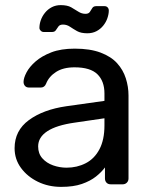

<svg xmlns="http://www.w3.org/2000/svg" viewBox="-20 -720 592 750"><path d="M219 10Q169 10 128 -10Q87 -30 62 -64Q37 -98 37 -141Q37 -210 93 -251Q149 -292 239 -305L388 -326V-355Q388 -403 360.5 -430Q333 -457 271 -457Q227 -457 199 -439Q171 -421 160 -393Q154 -378 139 -378H94Q83 -378 77.5 -384.5Q72 -391 72 -400Q72 -415 83.5 -437Q95 -459 119 -480Q143 -501 180.5 -515.5Q218 -530 272 -530Q332 -530 373 -514.5Q414 -499 437.5 -473Q461 -447 471.5 -414Q482 -381 482 -347V-23Q482 -13 475.5 -6.5Q469 0 459 0H413Q402 0 396 -6.5Q390 -13 390 -23V-66Q377 -48 355 -30.5Q333 -13 300 -1.5Q267 10 219 10ZM240 -65Q281 -65 315 -82.5Q349 -100 368.5 -137Q388 -174 388 -230V-258L272 -241Q201 -231 165 -207.5Q129 -184 129 -148Q129 -120 145.5 -101.5Q162 -83 187.5 -74Q213 -65 240 -65ZM321 -590Q296 -590 281 -598.5Q266 -607 253.5 -615.5Q241 -624 226 -624Q214 -624 208.5 -617Q203 -610 198.5 -602.5Q194 -595 183 -595H151Q144 -595 139 -600Q134 -605 134 -611Q134 -626 139.5 -641.5Q145 -657 156 -670.5Q167 -684 182.5 -692Q198 -700 217 -700Q243 -700 258 -691.5Q273 -683 286 -674.5Q299 -666 314 -666Q326 -666 331 -673.5Q336 -681 340.5 -688.5Q345 -696 356 -696H388Q396 -696 400.5 -691Q405 -686 405 -679Q405 -665 399.5 -649Q394 -633 383 -619.5Q372 -606 356.5 -598Q341 -590 321 -590Z"/></svg>

Font: Rubik Light
Style: Regular
Weight: 400
Version: Version 2.101